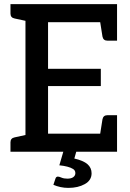

<svg xmlns="http://www.w3.org/2000/svg" viewBox="-20 -739 633 935"><path d="M104 0V-719H550V-631H214V-404H471V-320H214V-88H550V0ZM464 -63 479 -158Q481 -168 487 -173Q493 -178 503 -178H550V-88ZM464 -656 550 -631V-541H503Q493 -541 487 -546Q481 -551 479 -561ZM132 -719 121 -634 51 -649Q41 -651 36 -657Q31 -663 31 -673V-719ZM31 0V-46Q31 -56 36 -62Q41 -68 51 -70L120 -85L132 0ZM313 176Q293 176 274.5 172Q256 168 240 161L250 131Q253 121 262 121Q268 121 279.5 126Q291 131 308 131Q327 131 337 123.5Q347 116 347 104Q347 91 336 84Q325 77 307.5 72.5Q290 68 269 66L290 -6H353L342 33Q386 43 406 60.5Q426 78 426 105Q426 139 393 157.5Q360 176 313 176Z"/></svg>

Font: Aleo Medium
Style: Regular
Weight: 500
Designer: Alessio Laiso
Foundry: Alessio Laiso
Version: Version 2.001;gftools[0.9.29]